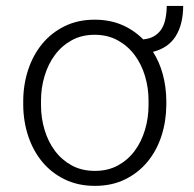

<svg xmlns="http://www.w3.org/2000/svg" viewBox="-20 -603 640 633"><path d="M56.6 -272Q57.1 -325.7 73.2 -374Q89.4 -422.4 119.4 -458.7Q149.4 -495.1 193.1 -516.6Q236.8 -538.1 292 -538.1Q342.3 -538.1 382.3 -520.8Q422.4 -503.4 452.1 -473.1Q473.1 -475.1 487.8 -483.6Q502.4 -492.2 511.7 -506.1Q521 -520 525.1 -539.6Q529.3 -559.1 529.8 -583.5H584Q583.5 -522 559.1 -483.4Q534.7 -444.8 484.4 -432.1Q505.9 -398.4 516.8 -357.7Q527.8 -316.9 528.3 -272V-255.9Q527.8 -202.1 512 -153.8Q496.1 -105.5 465.8 -69.1Q435.5 -32.7 392.1 -11.5Q348.6 9.8 293 9.8Q237.3 9.8 193.6 -11.5Q149.9 -32.7 119.6 -69.1Q89.4 -105.5 73.2 -153.8Q57.1 -202.1 56.6 -255.9ZM115.2 -255.9Q115.2 -213.9 127 -174.8Q138.7 -135.7 161.1 -105.7Q183.6 -75.7 216.6 -57.6Q249.5 -39.6 293 -39.6Q335.9 -39.6 368.9 -57.6Q401.9 -75.7 424.1 -105.7Q446.3 -135.7 458 -174.8Q469.7 -213.9 469.7 -255.9V-272Q469.7 -313.5 458 -352.5Q446.3 -391.6 423.8 -421.6Q401.4 -451.7 368.2 -470Q335 -488.3 292 -488.3Q249 -488.3 216.1 -470Q183.1 -451.7 160.9 -421.6Q138.7 -391.6 127 -352.5Q115.2 -313.5 115.2 -272Z"/></svg>

Font: Roboto Mono Light
Style: Regular
Weight: 300
Designer: Google
Version: Version 2.000985; 2015; ttfautohint (v1.3)